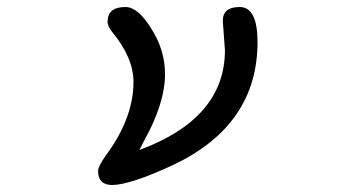

<svg xmlns="http://www.w3.org/2000/svg" viewBox="-20 -507 1040 548"><path d="M260 -19Q260 -31 279 -59Q361 -168 361 -273Q361 -342 300 -416Q287 -432 287 -445Q287 -487 338 -487Q374 -487 412 -425Q451 -364 451 -296Q451 -211 389 -101L378 -79Q622 -169 622 -364L617 -432L616 -448Q616 -487 664 -487Q715 -487 715 -387Q715 -151 476 -37Q351 21 300 21Q260 21 260 -19Z"/></svg>

Font: 寒蝉全圆体
Style: Regular
Weight: 400
Designer: Warren2060
      Designed by Motoya company      

      [Varela Round]
      Joe Prince(Latin component); Avraham Cornf
Foundry: ChillType
Version: Version 3.200